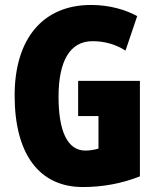

<svg xmlns="http://www.w3.org/2000/svg" viewBox="-20 -744 633 774"><path d="M295 -418V-276H377V-145C360 -140 342 -137 324 -137C253 -137 216 -213 216 -354C216 -498 262 -578 353 -578C402 -578 447 -565 486 -540L533 -679C486 -705 421 -724 347 -724C153 -724 39 -588 39 -359C39 -123 138 10 314 10C394 10 470 -4 544 -33V-418Z"/></svg>

Font: Noto Sans Oriya ExtCond Blk
Style: Regular
Weight: 900
Width: 2
Designer: Amélie Bonet and Sol Matas
Foundry: Google LLC
Version: Version 2.006